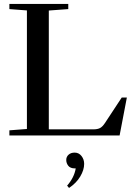

<svg xmlns="http://www.w3.org/2000/svg" viewBox="-20 -683 684 968"><path d="M27.3 0V-25.9L115.7 -32.7V-630.4L27.3 -637.2V-663.1H324.2V-637.2L226.1 -629.9V-30.8H449.2Q472.2 -30.8 484.6 -37.6Q497.1 -44.4 509.3 -63L593.8 -191.4H619.6L583 0ZM328.1 264.6 318.4 252.9Q354 212.4 361.8 166H357.9Q334.5 166 324.2 152.8Q314 139.6 314 123.5Q314 107.4 325.7 96.9Q337.4 86.4 356.4 86.4Q377.4 86.4 390.9 103.5Q404.3 120.6 404.3 143.1Q404.3 173.8 384.5 207Q364.7 240.2 328.1 264.6Z"/></svg>

Font: Elstob 14pt Medium
Style: Regular
Weight: 500
Designer: Peter S. Baker
Version: Version 1.015